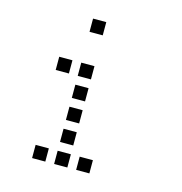

<svg xmlns="http://www.w3.org/2000/svg" viewBox="-100 -771 799 842"><g transform="rotate(15 300.0 -350.0)"><path d="M221 -680Q220 -680 220 -680Q220 -680 220 -679V-621Q220 -620 220 -620Q220 -620 221 -620H279Q280 -620 280 -620Q280 -620 280 -621V-679Q280 -680 280 -680Q280 -680 279 -680ZM121 -480Q120 -480 120 -480Q120 -480 120 -479V-421Q120 -420 120 -420Q120 -420 121 -420H179Q180 -420 180 -420Q180 -420 180 -421V-479Q180 -480 180 -480Q180 -480 179 -480ZM221 -480Q220 -480 220 -480Q220 -480 220 -479V-421Q220 -420 220 -420Q220 -420 221 -420H279Q280 -420 280 -420Q280 -420 280 -421V-479Q280 -480 280 -480Q280 -480 279 -480ZM221 -380Q220 -380 220 -380Q220 -380 220 -379V-321Q220 -320 220 -320Q220 -320 221 -320H279Q280 -320 280 -320Q280 -320 280 -321V-379Q280 -380 280 -380Q280 -380 279 -380ZM221 -280Q220 -280 220 -280Q220 -280 220 -279V-221Q220 -220 220 -220Q220 -220 221 -220H279Q280 -220 280 -220Q280 -220 280 -221V-279Q280 -280 280 -280Q280 -280 279 -280ZM221 -180Q220 -180 220 -180Q220 -180 220 -179V-121Q220 -120 220 -120Q220 -120 221 -120H279Q280 -120 280 -120Q280 -120 280 -121V-179Q280 -180 280 -180Q280 -180 279 -180ZM121 -80Q120 -80 120 -80Q120 -80 120 -79V-21Q120 -20 120 -20Q120 -20 121 -20H179Q180 -20 180 -20Q180 -20 180 -21V-79Q180 -80 180 -80Q180 -80 179 -80ZM221 -80Q220 -80 220 -80Q220 -80 220 -79V-21Q220 -20 220 -20Q220 -20 221 -20H279Q280 -20 280 -20Q280 -20 280 -21V-79Q280 -80 280 -80Q280 -80 279 -80ZM321 -80Q320 -80 320 -80Q320 -80 320 -79V-21Q320 -20 320 -20Q320 -20 321 -20H379Q380 -20 380 -20Q380 -20 380 -21V-79Q380 -80 380 -80Q380 -80 379 -80Z"/></g></svg>

Font: Doto Black Medium
Style: Regular
Weight: 500
Monospace: yes
Version: Version 1.000